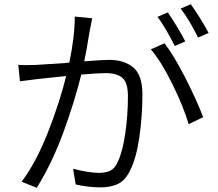

<svg xmlns="http://www.w3.org/2000/svg" viewBox="-20 -863 1040 914"><path d="M947 -305 878 -272Q854 -354 801 -462Q748 -570 698 -628L763 -657Q807 -601 863 -491Q919 -381 947 -305ZM862 -666 812 -644Q769 -730 730 -783L779 -804Q798 -776 822.5 -736Q847 -696 862 -666ZM973 -706 923 -684Q879 -773 840 -822L888 -843Q908 -816 933 -775.5Q958 -735 973 -706ZM104 -553Q135 -553 153 -554Q176 -555 289 -563L310 -565Q336 -690 336 -784L419 -776Q413 -749 408 -721Q405 -703 404 -699Q392 -622 381 -571Q469 -578 499 -578Q572 -578 615 -541.5Q658 -505 658 -413Q658 -312 643.5 -211Q629 -110 600 -53Q578 -6 543.5 11.5Q509 29 457 29Q402 29 340 15L328 -60Q359 -51 393.5 -45.5Q428 -40 451 -40Q483 -40 505 -50.5Q527 -61 541 -93Q564 -142 576.5 -229Q589 -316 589 -404Q589 -470 562.5 -492.5Q536 -515 482 -515Q448 -515 367 -508Q333 -372 280 -228.5Q227 -85 155 31L83 2Q152 -90 208 -232.5Q264 -375 295 -501L161 -487L130 -483L75 -476L67 -554Q80 -553 104 -553Z"/></svg>

Font: Sinter Normal
Style: Regular
Weight: 350
Foundry: Adobe & rsms
Version: Version 1.000